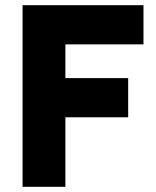

<svg xmlns="http://www.w3.org/2000/svg" viewBox="-20 -720 600 740"><path d="M67 -700H533V-549H232V-419H474V-268H232V0H67Z"/></svg>

Font: Oak Sans ExtraBold
Style: Regular
Weight: 800
Designer: Erik Kennedy, Walven
Foundry: Erik Kennedy, Walven
Version: Version 1.000